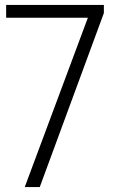

<svg xmlns="http://www.w3.org/2000/svg" viewBox="-20 -760 471 780"><path d="M80.5 0 337 -688H5V-740H402V-707L141.5 0Z"/></svg>

Font: Encode Sans SemiCondensed SemiCondensed Light
Style: Regular
Weight: 300
Width: 4
Designer: Multiple Designers
Foundry: Impallari Type
Version: Version 3.000; ttfautohint (v1.8.3) -l 8 -r 50 -G 200 -x 14 